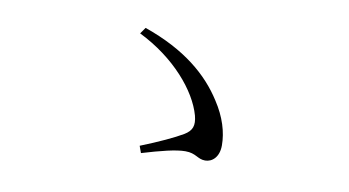

<svg xmlns="http://www.w3.org/2000/svg" viewBox="-50 -655 1099 605"><g transform="rotate(10 500.0 -352.5)"><path d="M419 -179 427 -157C487 -175 534 -187 564 -187C599 -187 605 -169 630 -169C652 -169 674 -187 674 -225C674 -267 660 -314 629 -361C582 -435 505 -502 373 -548L359 -528C475 -471 553 -379 574 -303C582 -272 576 -255 551 -240C524 -224 477 -202 419 -179Z"/></g></svg>

Font: Harano Aji Mincho CN
Style: Regular
Weight: 400
Foundry: Masamichi Hosoda
Version: HaranoAjiMinchoCN-Regular version 20230610;ttx 4.39.4